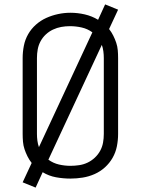

<svg xmlns="http://www.w3.org/2000/svg" viewBox="-20 -804 640 873"><path d="M142 49 83 25 124 -63Q113 -77 105 -93Q97 -109 91.5 -125.5Q86 -142 84.5 -159.5Q83 -177 83 -195V-540Q83 -568 88.5 -596Q94 -624 108 -648.5Q122 -673 143.5 -692Q165 -711 190.5 -722.5Q216 -734 244 -740Q272 -746 300 -746Q333 -746 365.5 -738.5Q398 -731 426 -714L458 -784L517 -760L476 -672Q487 -658 495 -642Q503 -626 508.5 -609.5Q514 -593 515.5 -575.5Q517 -558 517 -540V-195Q517 -167 511.5 -139Q506 -111 492 -86.5Q478 -62 457 -43Q436 -24 410 -12.5Q384 -1 356 3.5Q328 8 300 8Q267 8 234.5 2Q202 -4 174 -21ZM157 -135 400 -657Q378 -673 351.5 -679Q325 -685 298 -685Q278 -685 258.5 -681.5Q239 -678 221 -669.5Q203 -661 188.5 -647.5Q174 -634 164.5 -616.5Q155 -599 151.5 -579.5Q148 -560 148 -540V-195Q148 -180 150 -164.5Q152 -149 157 -135ZM300 -50Q320 -50 340 -53Q360 -56 378 -64.5Q396 -73 411 -87Q426 -101 435.5 -118.5Q445 -136 448.5 -155.5Q452 -175 452 -195V-540Q452 -555 450 -570.5Q448 -586 443 -600L200 -78Q222 -62 248 -56Q274 -50 300 -50Z"/></svg>

Font: Iosevka Curly Light Extended
Style: Regular
Weight: 300
Width: 7
Monospace: yes
Designer: Belleve Invis
Foundry: Belleve Invis
Version: Version 11.1.0; ttfautohint (v1.8.3)